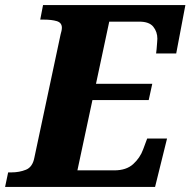

<svg xmlns="http://www.w3.org/2000/svg" viewBox="-44 -734 748 754"><path d="M-24 0 -12 -57H1Q32 -57 58 -67.5Q84 -78 91 -115L194 -599Q196 -605 197.5 -612.5Q199 -620 199 -625Q199 -645 179 -651Q159 -657 127 -657H114L125 -714H684L648 -524H569Q570 -528 571 -541Q572 -554 573 -566.5Q574 -579 574 -582Q574 -609 558 -629Q542 -649 503 -649H385L333 -405H554L540 -341H319L260 -65H405Q452 -65 479 -89.5Q506 -114 518 -147L534 -190H612L565 0Z"/></svg>

Font: Noto Serif ExtraBold
Style: Italic
Weight: 800
Italic angle: -12°
Designer: Monotype Design Team
Foundry: Monotype Imaging Inc.
Version: Version 2.013